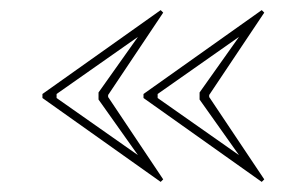

<svg xmlns="http://www.w3.org/2000/svg" viewBox="-20 -500 608 380"><path d="M298 -480 303 -475 194 -312V-308L303 -145L298 -140L64 -306V-314ZM92 -314V-306L253 -193L175 -303V-317L253 -427ZM498 -480 503 -475 394 -312V-308L503 -145L498 -140L264 -306V-314ZM292 -314V-306L453 -193L375 -303V-317L453 -427Z"/></svg>

Font: Kalnia Glaze Thin SemiBold
Style: Regular
Weight: 600
Version: Version 1.110